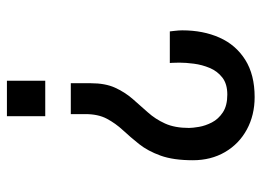

<svg xmlns="http://www.w3.org/2000/svg" viewBox="-118 -448 738 541"><g transform="rotate(-90 250.5 -177.0)"><path d="M248 172Q197 172 156.5 150Q116 128 93 88.5Q70 49 70 -2Q70 -57 83 -93Q96 -129 115.5 -153.5Q135 -178 154.5 -199Q174 -220 187 -244.5Q200 -269 200 -305V-346H287V-290Q287 -249 274.5 -221.5Q262 -194 243 -172Q224 -150 205 -129Q186 -108 173.5 -80.5Q161 -53 161 -13Q161 -3 164 15Q167 33 176.5 51.5Q186 70 205 82.5Q224 95 255 95Q285 95 303 81Q321 67 330 45.5Q339 24 342 1Q345 -22 345 -40Q345 -52 344.5 -59.5Q344 -67 344 -67H433Q433 -67 434.5 -54Q436 -41 436 -32Q436 27 415.5 73Q395 119 353 145.5Q311 172 248 172ZM194 -418V-526H294V-418Z"/></g></svg>

Font: Archivo Narrow
Style: Regular
Weight: 400
Designer: Hector Gatti
Foundry: Omnibus-Type
Version: Version 3.002